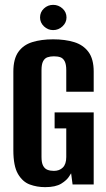

<svg xmlns="http://www.w3.org/2000/svg" viewBox="-20 -760 438 791"><path d="M166 11Q132 11 102.5 0Q73 -11 54 -43.5Q35 -76 35 -141V-465Q35 -517 55.5 -546Q76 -575 113 -586.5Q150 -598 199 -598Q248 -598 285.5 -586.5Q323 -575 344.5 -546Q366 -517 366 -465V-382H253V-471Q253 -495 246.5 -507.5Q240 -520 229 -524Q218 -528 202 -528Q187 -528 175.5 -524Q164 -520 157.5 -507.5Q151 -495 151 -471V-113Q151 -90 157.5 -77.5Q164 -65 175.5 -60.5Q187 -56 202 -56Q225 -56 239 -70Q253 -84 253 -113V-231H205V-297H366V0H279L273 -46Q271 -43 269 -40Q267 -37 266 -35Q256 -18 232.5 -3.5Q209 11 166 11ZM199 -636Q177 -636 161 -651.5Q145 -667 145 -688Q145 -710 161 -725Q177 -740 199 -740Q221 -740 237.5 -725Q254 -710 254 -688Q254 -667 237.5 -651.5Q221 -636 199 -636Z"/></svg>

Font: Alumni Sans
Style: Bold
Weight: 700
Designer: Robert E. Leuschke
Foundry: Robert E. Leuschke
Version: Version 1.018